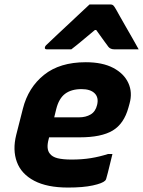

<svg xmlns="http://www.w3.org/2000/svg" viewBox="-20 -832 644 864"><path d="M366 -552Q441 -552 489.5 -526.5Q538 -501 557.5 -458.5Q577 -416 563 -366L558 -348Q538 -275 487 -244.5Q436 -214 339 -214H201L199 -206Q187 -162 204 -141Q215 -126 239 -120Q263 -114 302 -114Q350 -114 389.5 -120.5Q429 -127 466 -139H486Q479 -112 472.5 -84Q466 -56 458 -28Q457 -23 453 -19Q441 -7 397.5 2.5Q354 12 286 12Q192 12 134 -18.5Q76 -49 56 -103Q36 -157 53 -225L83 -343Q107 -438 178 -495Q249 -552 366 -552ZM347 -431Q301 -431 273 -410Q245 -389 233 -341L224 -304H336Q366 -304 388 -317Q410 -330 417 -360Q425 -393 406 -412Q387 -431 347 -431ZM383 -812H477Q485 -812 489.5 -808Q494 -804 502 -790Q507 -781 518.5 -760.5Q530 -740 545.5 -713Q561 -686 576.5 -659Q592 -632 604 -610H495Q477 -610 468 -621Q462 -629 448.5 -647.5Q435 -666 413 -697H407Q371 -667 346.5 -646.5Q322 -626 301 -610H191Q180 -610 182 -619Q183 -624 187 -628Q191 -632 207 -647Q221 -661 245.5 -683.5Q270 -706 296.5 -731Q323 -756 346.5 -778Q370 -800 383 -812Z"/></svg>

Font: Recursive Sn Lnr St XBd
Style: Italic
Weight: 800
Italic angle: -15°
Version: Version 1.079;hotconv 1.0.112;makeotfexe 2.5.65598; ttfautoh